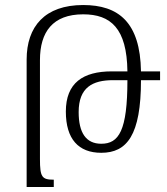

<svg xmlns="http://www.w3.org/2000/svg" viewBox="-20 -744 663 764"><path d="M194 0V-29C147 -29 139 -39 139 -111V-505C139 -617 190 -687 311 -687C420 -687 485 -632 487 -460H425C310 -460 242 -414 242 -300C242 -191 292 -136 383 -136C485 -136 541 -206 541 -425H617V-460H541C538 -656 451 -724 311 -724C158 -724 86 -638 86 -507V0ZM430 -425H487C487 -224 453 -172 383 -172C322 -172 293 -216 293 -298C293 -396 348 -425 430 -425Z"/></svg>

Font: Noto Serif Armenian Condensed Light
Style: Regular
Weight: 300
Width: 3
Designer: Monotype Design Team
Foundry: Monotype Imaging Inc.
Version: Version 2.008